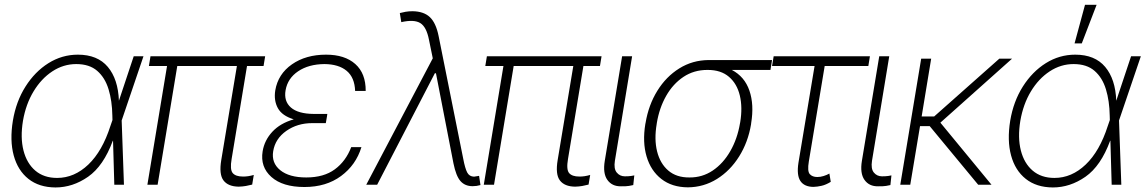

<svg xmlns="http://www.w3.org/2000/svg" viewBox="-20 -785 4869 816"><path d="M215.8 11.7Q146 11.2 100.8 -24.7Q55.7 -60.5 38.3 -124.3Q21 -188 34.7 -272Q48.3 -354 88.4 -417.2Q128.4 -480.5 186 -516.6Q243.7 -552.7 311 -552.7Q394.5 -552.7 438.2 -500.7Q481.9 -448.7 485.4 -356.9L548.3 -545.9H589.8L497.1 -272.9L506.8 0H465.8L460.4 -187H459.5Q419.9 -79.6 354.5 -33.9Q289.1 11.7 215.8 11.7ZM458 -274.9 457.5 -293.5Q456.5 -356 441.4 -405.5Q426.3 -455.1 393.1 -483.9Q359.9 -512.7 304.2 -512.7Q249.5 -512.7 202.4 -481.7Q155.3 -450.7 122.6 -396.5Q89.8 -342.3 77.6 -271.5Q65.9 -200.2 79.8 -145.5Q93.8 -90.8 130.1 -59.8Q166.5 -28.8 222.7 -28.8Q295.9 -28.8 355.5 -85.7Q415 -142.6 449.2 -249.5Z M1106.9 -545.9 1100.1 -504.4H1029.8L964.4 -109.4Q956.5 -64 969.2 -49.3Q981.9 -34.7 1012.2 -34.7Q1033.7 -34.2 1058.6 -41.5L1051.8 -0.5Q1038.6 2.9 1024.9 5.4Q1011.2 7.8 994.6 8.3Q949.7 7.8 929.9 -18.1Q910.2 -43.9 920.4 -105L986.8 -504.4H733.4L649.9 0H606.4L689.9 -504.4H612.8L619.6 -545.9Z M1228.5 -277.8Q1178.7 -293 1160.9 -325.4Q1143.1 -357.9 1149.9 -400.9Q1161.6 -470.2 1220.7 -511.5Q1279.8 -552.7 1365.7 -552.7Q1445.3 -552.7 1490 -512.9Q1534.7 -473.1 1534.2 -398.4H1489.3Q1487.3 -455.6 1453.4 -483.9Q1419.4 -512.2 1358.9 -512.7Q1292 -512.2 1247.3 -482.2Q1202.6 -452.1 1193.8 -401.9Q1185.5 -355 1216.3 -328.1Q1247.1 -301.3 1313.5 -300.8H1371.1L1369.6 -290L1364.7 -261.7H1306.6Q1244.1 -261.7 1197 -228.8Q1149.9 -195.8 1141.1 -142.6Q1132.8 -92.8 1170.9 -61.8Q1209 -30.8 1281.7 -30.8Q1356 -30.8 1402.8 -65.2Q1449.7 -99.6 1472.7 -159.7H1516.1Q1492.7 -83.5 1429.4 -36.9Q1366.2 9.8 1273.9 9.8Q1181.2 9.8 1133.3 -33Q1085.4 -75.7 1096.2 -142.1Q1104 -189 1137.5 -225.1Q1170.9 -261.2 1228.5 -277.8Z M1988.8 6.3Q1956.1 6.3 1937 -15.4Q1918 -37.1 1907.2 -90.8L1833 -472.7V-473.6H1828.1L1583 0H1536.6L1819.3 -537.1L1803.2 -615.7Q1792.5 -670.9 1766.1 -687Q1739.7 -703.1 1685.5 -690.9L1679.2 -729.5Q1689.5 -732.4 1703.6 -734.9Q1717.8 -737.3 1732.9 -737.3Q1780.8 -736.8 1806.9 -712.2Q1833 -687.5 1844.2 -631.3L1948.7 -110.4Q1956.5 -69.3 1965.6 -52Q1974.6 -34.7 1994.6 -34.2Q2004.4 -35.2 2016.1 -37.6L2022 1.5Q2005.9 6.3 1988.8 6.3Z M2536.6 -545.9 2529.8 -504.4H2459.5L2394 -109.4Q2386.2 -64 2398.9 -49.3Q2411.6 -34.7 2441.9 -34.7Q2463.4 -34.2 2488.3 -41.5L2481.4 -0.5Q2468.3 2.9 2454.6 5.4Q2440.9 7.8 2424.3 8.3Q2379.4 7.8 2359.6 -18.1Q2339.8 -43.9 2350.1 -105L2416.5 -504.4H2163.1L2079.6 0H2036.1L2119.6 -504.4H2042.5L2049.3 -545.9Z M2624 -545.9H2666.5L2593.3 -101.6Q2587.9 -67.9 2601.1 -51.8Q2614.3 -35.6 2635.7 -35.6Q2650.9 -35.6 2661.9 -37.1Q2672.9 -38.6 2675.8 -39.6L2671.4 1.5Q2667 2.9 2653.3 5.1Q2639.6 7.3 2618.7 6.8Q2581.1 7.3 2561.3 -20.5Q2541.5 -48.3 2550.3 -101.6Z M2722.7 -258.3 2723.6 -262.2Q2736.3 -338.9 2773.7 -399.2Q2811 -459.5 2867.2 -494.4Q2923.3 -529.3 2991.7 -529.8H3261.2L3254.4 -487.8H3090.3Q3144.5 -459.5 3165 -399.9Q3185.5 -340.3 3172.4 -261.2L3171.9 -256.3Q3159.2 -180.7 3121.3 -120.1Q3083.5 -59.6 3027.1 -24.4Q2970.7 10.7 2903.3 11.2Q2835.9 10.7 2791 -24.2Q2746.1 -59.1 2728 -119.9Q2710 -180.7 2722.7 -258.3ZM2771.5 -262.2 2771 -258.3Q2759.8 -192.9 2772.7 -141.4Q2785.6 -89.8 2820.3 -60.1Q2855 -30.3 2910.2 -30.8Q2964.8 -30.3 3009.3 -60.3Q3053.7 -90.3 3083.7 -142.6Q3113.8 -194.8 3125 -261.2L3126 -266.1Q3136.2 -328.6 3124.3 -378.9Q3112.3 -429.2 3078.1 -458.5Q3043.9 -487.8 2988.3 -487.8H2985.8Q2929.2 -487.8 2884.8 -458.3Q2840.3 -428.7 2811.3 -377.7Q2782.2 -326.7 2771.5 -262.2Z M3677.2 -545.9 3670.4 -504.4H3484.9L3417.5 -98.6Q3410.6 -57.1 3421.6 -44.9Q3432.6 -32.7 3453.6 -32.7Q3466.8 -32.7 3480.2 -36.9Q3493.7 -41 3504.9 -47.4L3510.7 -12.2Q3490.2 0.5 3471.9 4.6Q3453.6 8.8 3437 9.3Q3397.9 8.8 3381.6 -15.9Q3365.2 -40.5 3373.5 -93.8L3441.9 -504.4H3261.2L3268.1 -545.9Z M3716.8 -545.9H3759.3L3686 -101.6Q3680.7 -67.9 3693.8 -51.8Q3707 -35.6 3728.5 -35.6Q3743.7 -35.6 3754.6 -37.1Q3765.6 -38.6 3768.6 -39.6L3764.2 1.5Q3759.8 2.9 3746.1 5.1Q3732.4 7.3 3711.4 6.8Q3673.8 7.3 3654.1 -20.5Q3634.3 -48.3 3643.1 -101.6Z M3937.5 -535.6 3897 -290H3950.2L4227.1 -535.6H4281.2L3976.6 -263.7L4193.8 0H4137.2L3931.2 -249H3890.1L3848.6 0H3806.2L3895 -535.6Z M4454.6 11.7Q4384.8 11.2 4339.6 -24.7Q4294.4 -60.5 4277.1 -124.3Q4259.8 -188 4273.4 -272Q4287.1 -354 4327.1 -417.2Q4367.2 -480.5 4424.8 -516.6Q4482.4 -552.7 4549.8 -552.7Q4633.3 -552.7 4677 -500.7Q4720.7 -448.7 4724.1 -356.9L4787.1 -545.9H4828.6L4735.8 -272.9L4745.6 0H4704.6L4699.2 -187H4698.2Q4658.7 -79.6 4593.3 -33.9Q4527.8 11.7 4454.6 11.7ZM4696.8 -274.9 4696.3 -293.5Q4695.3 -356 4680.2 -405.5Q4665 -455.1 4631.8 -483.9Q4598.6 -512.7 4543 -512.7Q4488.3 -512.7 4441.2 -481.7Q4394 -450.7 4361.3 -396.5Q4328.6 -342.3 4316.4 -271.5Q4304.7 -200.2 4318.6 -145.5Q4332.5 -90.8 4368.9 -59.8Q4405.3 -28.8 4461.4 -28.8Q4534.7 -28.8 4594.2 -85.7Q4653.8 -142.6 4688 -249.5ZM4546.9 -600.6 4591.3 -764.6H4640.6L4577.6 -600.6Z"/></svg>

Font: Inter Display Extra Light
Style: Italic
Weight: 200
Italic angle: -9.39999°
Designer: Rasmus Andersson
Foundry: rsms
Version: Version 4.000;git-4fc901f